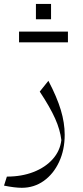

<svg xmlns="http://www.w3.org/2000/svg" viewBox="-20 -667 414 955"><path d="M301.8 3.4Q301.8 78.6 273.9 138.4Q246.1 198.2 197.8 232.7Q149.4 267.1 88.4 267.1Q53.7 267.1 0 256.3L14.2 211.4Q87.9 211.4 146.7 188.5Q205.6 165.5 242.2 124.5Q278.8 83.5 285.2 29.8Q279.3 -21 254.2 -77.4Q229 -133.8 177.7 -211.4L220.7 -265.1Q263.2 -184.1 282.5 -119.9Q301.8 -55.7 301.8 3.4ZM74.7 -456.5V-509.8H317.9V-456.5ZM158.7 -647.5H233.9V-571.3H158.7Z"/></svg>

Font: Pinar-DS3-FD Light
Style: Regular
Weight: 300
Designer: Amin Abedi
Version: Version 3.000